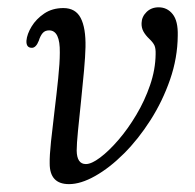

<svg xmlns="http://www.w3.org/2000/svg" viewBox="-20 -482 519 512"><path d="M112.5 -46Q112 -66.5 116 -104.5Q120 -142.5 125.5 -187.2Q131 -232 135.2 -273.2Q139.5 -314.5 139.5 -341.5Q140.5 -401 111 -401Q100 -401 93.8 -393.8Q87.5 -386.5 83.5 -373.5Q76 -354.5 65 -354.5Q49.5 -354.5 50.5 -373.5Q52 -391 64.2 -411.2Q76.5 -431.5 98 -446Q119.5 -460.5 149 -460.5Q181.5 -460.5 195.2 -434Q209 -407.5 208 -356.5Q207.5 -332.5 204 -293.2Q200.5 -254 196 -211.5Q191.5 -169 188 -133.5Q184.5 -98 184.5 -80.5Q185 -44.5 209 -44.5Q224 -44.5 247 -61.8Q270 -79 295.5 -108.5Q321 -138 343.5 -175.8Q366 -213.5 380.2 -255Q394.5 -296.5 395 -337.5Q395.5 -353 391.8 -361Q388 -369 378 -378.5Q368 -388 362.5 -398Q357 -408 357.5 -420.5Q358 -437.5 370.8 -450Q383.5 -462.5 403 -462.5Q426 -462.5 440.5 -444.2Q455 -426 454 -387Q453.5 -327.5 433.5 -269.8Q413.5 -212 381.2 -161.5Q349 -111 310.8 -72.8Q272.5 -34.5 234 -12.8Q195.5 9 164 9Q112.5 9 112.5 -46Z"/></svg>

Font: Fraunces 9pt S050 Light
Style: Italic
Weight: 300
Italic angle: -16°
Version: Version 1.000; ttfautohint (v1.8.3)